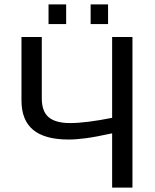

<svg xmlns="http://www.w3.org/2000/svg" viewBox="-20 -857 707 877"><path d="M492.2 -248V0H585V-688H492.2V-318.8C412.4 -302.9 348.3 -294.9 299.8 -294.9C256.2 -294.9 223.8 -303.7 202.6 -321.3C181.5 -338.9 170.9 -367.7 170.9 -407.7V-688H78.1V-397.9C78.1 -338.1 95.9 -293.4 131.3 -263.9C166.8 -234.5 220.7 -219.7 293 -219.7C316.1 -219.7 342.4 -221.7 372.1 -225.6C401.7 -229.5 441.7 -237 492.2 -248ZM394 -747.1H473.6V-836.9H394ZM201.7 -747.1H282.2V-836.9H201.7Z"/></svg>

Font: Arimo
Style: Regular
Weight: 400
Designer: Steve Matteson
Foundry: Monotype Imaging Inc.
Version: Version 1.32